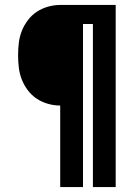

<svg xmlns="http://www.w3.org/2000/svg" viewBox="-20 -755 540 775"><path d="M223 0V-329Q198 -329 173.5 -336Q149 -343 128.5 -356.5Q108 -370 92.5 -390.5Q77 -411 68 -434Q59 -457 56 -482Q53 -507 53 -532Q53 -557 56 -582Q59 -607 68 -630Q77 -653 92.5 -673.5Q108 -694 128.5 -707.5Q149 -721 173.5 -728Q198 -735 223 -735H447V0H355V-658H315V0Z"/></svg>

Font: Iosevka Curly Slab Heavy
Style: Regular
Weight: 900
Monospace: yes
Designer: Belleve Invis
Foundry: Belleve Invis
Version: Version 22.1.2; ttfautohint (v1.8.4)